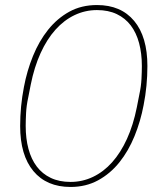

<svg xmlns="http://www.w3.org/2000/svg" viewBox="-20 -730 635 762"><path d="M260 12Q165 12 112.5 -51Q60 -114 60 -230Q60 -308 75 -385Q87 -449 111 -508Q135 -567 171 -612Q207 -657 255 -683.5Q303 -710 365 -710Q460 -710 512.5 -647Q565 -584 565 -468Q565 -389 550 -313Q538 -249 514 -190Q490 -131 454 -86Q418 -41 369.5 -14.5Q321 12 260 12ZM260 -8Q307 -8 349 -28Q391 -48 425 -86Q459 -124 484 -179Q509 -234 523 -304L533 -355Q540 -387 541.5 -416.5Q543 -446 543 -468Q543 -518 532 -559Q521 -600 499 -629Q477 -658 443.5 -674Q410 -690 365 -690Q318 -690 276 -670Q234 -650 200 -612Q166 -574 141 -519Q116 -464 102 -394L92 -343Q85 -311 83.5 -281.5Q82 -252 82 -230Q82 -180 93 -139Q104 -98 126 -69Q148 -40 181.5 -24Q215 -8 260 -8Z"/></svg>

Font: IBM Plex Sans Cond Thin
Style: Italic
Weight: 100
Width: 3
Italic angle: -11°
Designer: Mike Abbink, Paul van der Laan, Pieter van Rosmalen
Foundry: Bold Monday
Version: Version 1.3